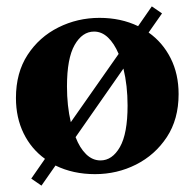

<svg xmlns="http://www.w3.org/2000/svg" viewBox="-20 -531 610 602"><path d="M292 -475Q359 -475 413 -449L456 -511L488 -489L446 -429Q490 -398 515 -348.5Q540 -299 540 -236Q540 -157 503 -101Q466 -45 406.5 -15Q347 15 278 15Q209 15 154 -12L110 51L78 29L121 -33Q78 -64 54 -113Q30 -162 30 -224Q30 -303 66.5 -359Q103 -415 163 -445Q223 -475 292 -475ZM190 -260Q190 -199 202 -148L352 -362Q338 -395 318.5 -413.5Q299 -432 275 -432Q238 -432 214 -390Q190 -348 190 -260ZM295 -28Q332 -28 356 -70Q380 -112 380 -200Q380 -263 367 -316L217 -101Q230 -67 250 -47.5Q270 -28 295 -28Z"/></svg>

Font: Bona Nova SC
Style: Bold
Weight: 700
Designer: Mateusz Machalski
Foundry: Capitalics
Version: Version 4.001; ttfautohint (v1.8.4.7-5d5b)